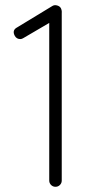

<svg xmlns="http://www.w3.org/2000/svg" viewBox="-20 -717 375 737"><path d="M169 -24V-629L70 -571Q64 -567 58 -567Q44 -567 37 -579Q25 -601 46 -612L181 -694Q189 -699 199.5 -696Q210 -693 214 -685Q218 -676 217 -667V-24Q217 -14 210 -7Q203 0 193 0Q183 0 176 -7Q169 -14 169 -24Z"/></svg>

Font: Quicksand
Style: Regular
Weight: 400
Designer: Andrew Paglinawan
Foundry: Andrew Paglinawan
Version: 1.002